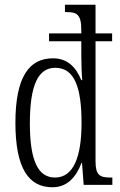

<svg xmlns="http://www.w3.org/2000/svg" viewBox="-20 -780 508 810"><path d="M201 10C262 10 300 -30 324 -93H326L333 0H454V-31H446C401 -31 383 -41 383 -100V-606H453V-639H383V-760H254V-729H260C304 -729 323 -720 323 -653V-639H187V-606H323V-543C323 -511 325 -459 327 -442H323C300 -497 265 -534 203 -534C104 -534 45 -457 45 -262C45 -68 102 10 201 10ZM212 -31C140 -31 106 -103 106 -260C106 -423 142 -494 213 -494C296 -494 324 -408 324 -261C324 -118 290 -31 212 -31Z"/></svg>

Font: Noto Serif Georgian ExtraCondensed Light
Style: Regular
Weight: 300
Width: 2
Designer: Monotype Design Team, Akaki Razmadze
Foundry: Google LLC
Version: Version 2.003